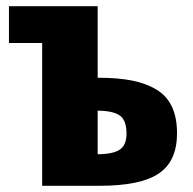

<svg xmlns="http://www.w3.org/2000/svg" viewBox="-20 -598 620 618"><path d="M294.4 -101.6H298.3Q346.7 -102.5 366.9 -117.4Q387.2 -132.3 387.2 -167.5Q387.2 -210 366.7 -225.3Q346.2 -240.7 298.8 -241.7H294.4ZM115.7 0V-459.5H8.8V-578.1H294.4V-347.7H296.9Q359.4 -347.7 404.3 -338.9Q449.2 -330.1 482.9 -310.1Q516.6 -290 533.2 -254.9Q549.8 -219.7 549.8 -168.9Q549.8 -79.1 491.2 -39.6Q432.6 0 300.8 0Z"/></svg>

Font: Oswald
Style: Heavy
Weight: 800
Designer: Vernon Adams
Foundry: Vernon Adams
Version: 3.0; ttfautohint (v0.95) -l 8 -r 50 -G 200 -x 0 -w "G" -W -c